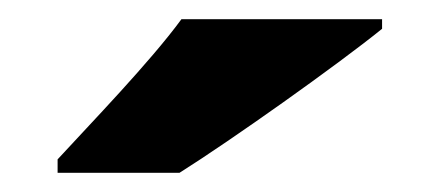

<svg xmlns="http://www.w3.org/2000/svg" viewBox="-20 -786 458 200"><path d="M378 -756V-766H169C136 -721 74 -657 40 -620V-606H167C221 -640 331 -718 378 -756Z"/></svg>

Font: Noto Sans Gurmukhi Black
Style: Regular
Weight: 900
Designer: Jelle Bosma - Monotype Design Team
Foundry: Monotype Imaging Inc.
Version: Version 2.004